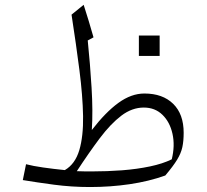

<svg xmlns="http://www.w3.org/2000/svg" viewBox="-20 -752 840 781"><path d="M567.4 -371.6Q641.6 -371.6 684.3 -329.8Q727.1 -288.1 727.1 -211.9Q727.1 -178.2 721.7 -153.3Q716.3 -128.4 700.4 -102.3Q684.6 -76.2 652.3 -38.1Q585.4 -14.2 507.3 -2.7Q429.2 8.8 346.2 8.8Q271 8.8 199.5 -0.7Q127.9 -10.3 72.8 -19.5L85.9 -84Q113.8 -76.7 155 -70.8Q196.3 -64.9 243.7 -60.1Q285.6 -84.5 302.5 -140.9Q319.3 -197.3 317.9 -280Q316.4 -362.8 303 -467.3Q289.6 -571.8 271 -692.4L320.3 -732.4Q341.8 -666 360.4 -600.1L336.9 -587.4Q346.7 -491.2 352.5 -395.3Q358.4 -299.3 353.5 -223.1Q409.7 -295.9 461.9 -333.7Q514.2 -371.6 567.4 -371.6ZM564.9 -314.5Q517.1 -314.5 473.6 -281.5Q430.2 -248.5 386.2 -190.2Q342.3 -131.8 292.5 -55.7Q307.6 -55.2 322.8 -54.9Q337.9 -54.7 353 -54.7Q416 -54.7 476.8 -59.3Q537.6 -64 589.8 -75Q642.1 -85.9 678.7 -104Q692.4 -159.7 681.6 -207.8Q670.9 -255.9 640.6 -285.2Q610.4 -314.5 564.9 -314.5ZM544.9 -607.4H629.4V-524.4H544.9Z"/></svg>

Font: Pinar-DS3-FD Light
Style: Regular
Weight: 300
Designer: Amin Abedi
Version: Version 3.000